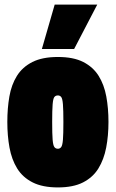

<svg xmlns="http://www.w3.org/2000/svg" viewBox="-20 -809 505 839"><path d="M12 -276Q12 -336 21 -387.5Q30 -439 54 -477.5Q78 -516 121.5 -538Q165 -560 233 -560Q301 -560 344 -538Q387 -516 411 -477.5Q435 -439 444.5 -387.5Q454 -336 454 -276Q454 -216 444 -164Q434 -112 410 -73Q386 -34 343 -12Q300 10 233 10Q166 10 122.5 -12Q79 -34 55 -73Q31 -112 21.5 -164Q12 -216 12 -276ZM208 -276Q208 -223 210 -198.5Q212 -174 217.5 -166.5Q223 -159 233 -159Q242 -159 247.5 -166.5Q253 -174 255 -198.5Q257 -223 257 -276Q257 -328 255 -353Q253 -378 247.5 -385Q242 -392 233 -392Q223 -392 217.5 -385Q212 -378 210 -353Q208 -328 208 -276ZM163 -595 219 -789H405L304 -595Z"/></svg>

Font: Georama Condensed Black
Style: Regular
Weight: 900
Width: 3
Designer: Jean-Baptiste Levee
Foundry: Production Type
Version: Version 1.000